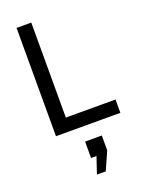

<svg xmlns="http://www.w3.org/2000/svg" viewBox="-182 -781 865 1166"><g transform="rotate(-20 250.5 -198.0)"><path d="M80 0V-700H175V-86H496V0ZM291 304H234L270 197H235V91H343V187Z"/></g></svg>

Font: Cabin Resolve
Style: Regular-Resolve
Weight: 400
Designer: Pablo Impallari
Foundry: Pablo Impallari. http://www.impallari.com Igino Marini. http://www.ikern.com
Version: Version 3.001